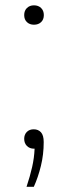

<svg xmlns="http://www.w3.org/2000/svg" viewBox="-20 -566 262 738"><path d="M82 152Q95.5 111.5 103.5 76.2Q111.5 41 113 5.5H110.5Q94 5.5 83.5 -5Q73 -15.5 73 -32.5Q73 -48.5 83 -58.8Q93 -69 109.5 -69Q127 -69 137.5 -57.5Q148 -46 148 -20Q148 28 137.2 71.8Q126.5 115.5 110 152ZM110.5 -471Q94 -471 83.5 -481Q73 -491 73 -508Q73 -525 83.5 -535.2Q94 -545.5 110.5 -545.5Q127.5 -545.5 138 -535.2Q148.5 -525 148.5 -508Q148.5 -491 138 -481Q127.5 -471 110.5 -471Z"/></svg>

Font: Encode Sans SmExp XLt
Style: Regular
Weight: 200
Width: 6
Designer: Multiple Designers
Foundry: Impallari Type
Version: Version 3.002; ttfautohint (v1.8.3) -l 8 -r 50 -G 200 -x 14 